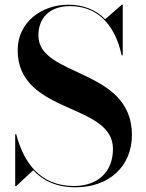

<svg xmlns="http://www.w3.org/2000/svg" viewBox="-20 -780 619 815"><path d="M48.5 10 121 -57.5C161.5 -13.5 219 15 300.5 15C441.5 15 540 -72.5 540 -207.5C540 -492 143 -451.5 143 -629C143 -702.5 189 -754 277.5 -754C388.5 -754 466.5 -682.5 496.5 -545H501V-760H497L426.5 -698.5C386.5 -739 333.5 -760 270 -760C156 -760 55 -685 55 -567.5C55 -292.5 459.5 -345.5 459.5 -148C459.5 -50 395 9.5 294 9.5C148.5 9.5 79.5 -92.5 49 -210H44.5V10Z"/></svg>

Font: Bodoni* 36pt Medium
Style: Regular
Weight: 500
Version: Version 2.3